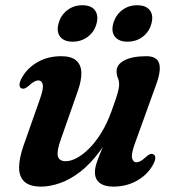

<svg xmlns="http://www.w3.org/2000/svg" viewBox="-20 -682 653 714"><path d="M550.5 -108Q557.5 -104.5 557.5 -95Q557.5 -85.5 550 -71Q530 -33.5 490.5 -10.8Q451 12 401 12Q368.5 12 350.8 -1.8Q333 -15.5 333 -41.5Q333 -57.5 339.8 -77.5Q346.5 -97.5 357.2 -123Q368 -148.5 381.2 -180.8Q394.5 -213 407.5 -254L414.5 -238.5Q386.5 -167.5 351 -119.5Q315.5 -71.5 277.5 -42.5Q239.5 -13.5 202.2 -0.8Q165 12 133.5 12Q90 12 70.2 -7Q50.5 -26 51 -60.2Q51.5 -94.5 67.5 -140.5L129 -315Q142.5 -353 138.8 -368Q135 -383 122.5 -383Q115.5 -383 107.2 -378.5Q99 -374 87 -363Q77.5 -355 71.5 -353Q65.5 -351 59.5 -353.5Q52.5 -357 52.5 -366.5Q52.5 -376 60 -390.5Q80 -428 118.8 -450.5Q157.5 -473 207.5 -473Q245 -473 263.2 -457.2Q281.5 -441.5 282.5 -412.5Q283.5 -383.5 269 -342.5L206.5 -164.5Q190.5 -120 195.2 -101.2Q200 -82.5 224.5 -82.5Q243 -82.5 265.2 -94.2Q287.5 -106 311.2 -129.5Q335 -153 356.5 -187.8Q378 -222.5 394.5 -268Q405 -296.5 411.2 -315.5Q417.5 -334.5 420.2 -346.8Q423 -359 423 -367.5Q423 -382 418.2 -392.5Q413.5 -403 413.5 -417Q413.5 -442.5 443 -457.8Q472.5 -473 524.5 -473Q563.5 -473 571.8 -446.2Q580 -419.5 560.5 -367L481 -146.5Q467.5 -109 471.2 -93.8Q475 -78.5 487.5 -78.5Q494.5 -78.5 502.8 -83Q511 -87.5 523 -98.5Q532.5 -107 538.5 -109Q544.5 -111 550.5 -108ZM250 -527Q218 -527 203.8 -545.5Q189.5 -564 197.5 -594Q205.5 -625 229.8 -643.8Q254 -662.5 286 -662.5Q319 -662.5 333 -643.8Q347 -625 339 -594Q331 -564 306.8 -545.5Q282.5 -527 250 -527ZM454 -527Q422 -527 407.5 -545.5Q393 -564 401 -594Q409.5 -625 433.5 -643.8Q457.5 -662.5 490 -662.5Q523 -662.5 537.2 -643.8Q551.5 -625 543 -594Q535 -564 511 -545.5Q487 -527 454 -527Z"/></svg>

Font: Fraunces SemiBold
Style: Italic
Weight: 600
Italic angle: -16°
Version: Version 1.000;[b76b70a41]